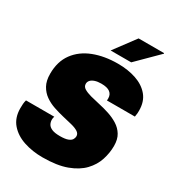

<svg xmlns="http://www.w3.org/2000/svg" viewBox="-212 -1009 1038 1140"><g transform="rotate(30 307.0 -438.5)"><path d="M257 10Q188 10 129 -9.5Q70 -29 34 -70.5Q-2 -112 -2 -177Q-2 -193 -1 -206.5Q0 -220 4 -234H198Q196 -229 195 -223.5Q194 -218 194 -212Q194 -196 201.5 -182Q209 -168 228.5 -159.5Q248 -151 284 -151Q319 -151 337.5 -158Q356 -165 363 -176Q370 -187 370 -199Q370 -217 352.5 -228Q335 -239 306.5 -246Q278 -253 244 -261Q210 -269 175.5 -280.5Q141 -292 112.5 -312Q84 -332 66.5 -363.5Q49 -395 49 -443Q49 -527 90.5 -583.5Q132 -640 204.5 -668Q277 -696 369 -696Q438 -696 494 -677Q550 -658 583 -618.5Q616 -579 616 -517Q616 -509 615.5 -499Q615 -489 612 -474H420Q421 -479 421 -482V-489Q421 -515 402 -529.5Q383 -544 342 -544Q317 -544 299 -538Q281 -532 271.5 -521.5Q262 -511 262 -497Q262 -478 280 -467Q298 -456 327.5 -448Q357 -440 392 -432.5Q427 -425 462 -413.5Q497 -402 526.5 -383.5Q556 -365 574 -335.5Q592 -306 592 -261Q592 -213 576.5 -165Q561 -117 523.5 -77.5Q486 -38 421 -14Q356 10 257 10ZM291 -742 399 -887H573L575 -884L432 -742Z"/></g></svg>

Font: Chivo Mono Medium Black
Style: Italic
Weight: 900
Italic angle: -8.05°
Monospace: yes
Version: Version 1.008